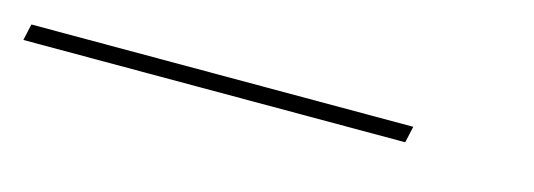

<svg xmlns="http://www.w3.org/2000/svg" viewBox="-18 -62 565 203"><g transform="rotate(15 264.5 40.0)"><path d="M0 49 4 31H422L418 49Z"/></g></svg>

Font: DM Sans 9pt Thin
Style: Italic
Weight: 250
Italic angle: -10°
Version: Version 4.004;gftools[0.9.30]